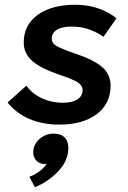

<svg xmlns="http://www.w3.org/2000/svg" viewBox="-20 -515 540 809"><path d="M12 -83 91 -154Q117 -119 157.5 -100.5Q198 -82 245 -82Q284 -82 306 -96Q328 -110 328 -137Q328 -154 309 -167Q290 -180 231 -200Q151 -227 115.5 -258.5Q80 -290 80 -336Q80 -410 139 -452.5Q198 -495 298 -495Q349 -495 393 -480Q437 -465 471 -438L416 -360Q380 -384 348.5 -393.5Q317 -403 281 -403Q241 -403 219.5 -389.5Q198 -376 198 -352Q198 -333 217.5 -321.5Q237 -310 295 -290Q376 -263 411 -232Q446 -201 446 -154Q446 -78 387.5 -34Q329 10 230 10Q159 10 103.5 -14Q48 -38 12 -83ZM104 230Q152 211 177 175L168 176Q147 176 133.5 162Q120 148 120 127Q120 95 145.5 71.5Q171 48 206 48Q236 48 252 64Q268 80 268 109Q268 161 226.5 205.5Q185 250 127 274Z"/></svg>

Font: Niramit SemiBold
Style: Italic
Weight: 600
Italic angle: -10°
Designer: Katatrad Aksorn Co.,Ltd.
Foundry: Cadson Demak Co.,Ltd.
Version: Version 1.001; ttfautohint (v1.6)